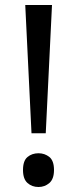

<svg xmlns="http://www.w3.org/2000/svg" viewBox="-20 -734 309 768"><path d="M163 -201H106L81 -714H188ZM72 -54Q72 -91 90 -106Q108 -121 134 -121Q159 -121 177.5 -106Q196 -91 196 -54Q196 -18 177.5 -2Q159 14 134 14Q108 14 90 -2Q72 -18 72 -54Z"/></svg>

Font: Noto Sans Old Hungarian
Style: Regular
Weight: 400
Designer: Monotype Design Team
Foundry: Monotype Imaging Inc.
Version: Version 2.005; ttfautohint (v1.8.4.7-5d5b)